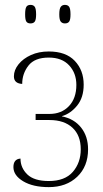

<svg xmlns="http://www.w3.org/2000/svg" viewBox="-20 -757 422 787"><path d="M180 10Q115 10 75 -14Q35 -38 35 -72Q35 -105 64 -107Q64 -69 92 -42Q120 -15 180 -15Q246 -15 278.5 -52.5Q311 -90 311 -145Q311 -202 277 -233.5Q243 -265 183 -265H126V-290H183Q232 -290 262.5 -322Q293 -354 293 -409Q293 -457 263.5 -489Q234 -521 180 -521Q122 -521 96.5 -488Q71 -455 71 -413Q37 -415 37 -444Q37 -470 56 -493.5Q75 -517 107 -531.5Q139 -546 180 -546Q250 -546 286.5 -507.5Q323 -469 323 -410Q323 -357 296 -324Q269 -291 234 -281V-280Q284 -270 312.5 -234Q341 -198 341 -145Q341 -75 296.5 -32.5Q252 10 180 10ZM246 -661Q235 -661 229 -668.5Q223 -676 223 -698Q223 -721 229 -729Q235 -737 246 -737Q258 -737 263.5 -729Q269 -721 269 -698Q269 -676 263.5 -668.5Q258 -661 246 -661ZM105 -661Q93 -661 88 -668.5Q83 -676 83 -698Q83 -721 88 -729Q93 -737 105 -737Q117 -737 122.5 -729Q128 -721 128 -698Q128 -676 122.5 -668.5Q117 -661 105 -661Z"/></svg>

Font: Noto Serif Condensed Thin
Style: Regular
Weight: 100
Width: 3
Designer: Monotype Design Team
Foundry: Monotype Imaging Inc.
Version: Version 2.013; ttfautohint (v1.8.4.7-5d5b)